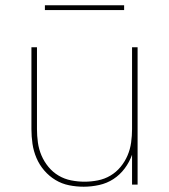

<svg xmlns="http://www.w3.org/2000/svg" viewBox="-20 -699 640 727"><path d="M297 8Q269 8 241.5 2.5Q214 -3 190 -17.5Q166 -32 147.5 -53.5Q129 -75 118 -101Q107 -127 103 -154.5Q99 -182 99 -210V-520H120V-210Q120 -185 123.5 -159.5Q127 -134 137 -110.5Q147 -87 163.5 -67Q180 -47 202 -34Q224 -21 249.5 -16Q275 -11 300 -11Q325 -11 350.5 -16Q376 -21 398 -34Q420 -47 436.5 -67Q453 -87 463 -110.5Q473 -134 476.5 -159.5Q480 -185 480 -210V-520H501V0H480V-113Q470 -85 452 -61Q434 -37 409.5 -21Q385 -5 355.5 1.5Q326 8 297 8ZM150 -661V-679H450V-661Z"/></svg>

Font: Zed Sans Thin Extended
Style: Regular
Weight: 100
Width: 7
Designer: Belleve Invis
Foundry: Belleve Invis
Version: Version 1.0.0; ttfautohint (v1.8.4)